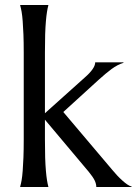

<svg xmlns="http://www.w3.org/2000/svg" viewBox="-20 -750 548 770"><path d="M75.2 -539.1Q75.2 -580.6 74 -611.6Q72.8 -642.6 71 -665Q69.3 -687.5 66.7 -702.6Q64 -717.8 61 -728V-730H173.8V-728Q170.9 -717.8 168.5 -702.6Q166 -687.5 164.1 -665Q162.1 -642.6 161.1 -611.6Q160.2 -580.6 160.2 -539.1V-295.9L319.8 -439Q361.8 -475.6 361.8 -500H475.1V-498Q462.4 -494.1 450.9 -488Q439.5 -481.9 428 -473.6Q416.5 -465.3 404.1 -454.8Q391.6 -444.3 377 -431.2L233.9 -300.8L430.2 -68.8Q439 -58.1 449.2 -47.1Q459.5 -36.1 469.7 -26.9Q480 -17.6 489.7 -10.7Q499.5 -3.9 507.8 -2V0H366.2Q366.2 -12.7 359.6 -26.4Q353 -40 335.9 -61L160.2 -270V-190.9Q160.2 -149.4 161.1 -118.4Q162.1 -87.4 164.1 -64.9Q166 -42.5 168.5 -27.3Q170.9 -12.2 173.8 -2V0H61V-2Q64 -12.2 66.7 -27.3Q69.3 -42.5 71 -64.9Q72.8 -87.4 74 -118.4Q75.2 -149.4 75.2 -190.9Z"/></svg>

Font: Marcellus
Style: Regular
Weight: 400
Designer: Astigmatic (AOETI)
Foundry: Astigmatic (AOETI)
Version: Version 1.000